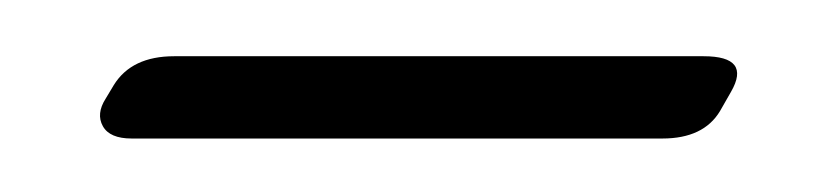

<svg xmlns="http://www.w3.org/2000/svg" viewBox="-20 -268 304 70"><path d="M236.5 -247.5Q254 -247.5 246.5 -234.5L242.5 -227.5Q236.5 -217.5 221.5 -217.5H28Q20 -217.5 17.5 -222Q15 -226.5 18.5 -232L21.5 -237Q28 -247.5 43.5 -247.5Z"/></svg>

Font: Fraunces 144pt S100 Thin
Style: Italic
Weight: 100
Italic angle: -16°
Version: Version 1.000; ttfautohint (v1.8.3)